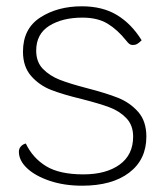

<svg xmlns="http://www.w3.org/2000/svg" viewBox="-20 -580 525 610"><path d="M40 -98Q40 -108 46.5 -115Q53 -122 62 -124Q84 -78 126.5 -52Q169 -26 245 -26Q317 -26 360 -57Q403 -88 403 -146Q403 -182 381.5 -204.5Q360 -227 328 -239Q296 -251 241 -265Q179 -280 142 -294.5Q105 -309 79 -338.5Q53 -368 53 -416Q53 -489 108 -524.5Q163 -560 240 -560Q306 -560 352 -532Q398 -504 430 -452Q422 -444 416 -440.5Q410 -437 402 -437Q396 -437 391.5 -440Q387 -443 381 -451Q353 -486 321.5 -505Q290 -524 242 -524Q178 -524 136.5 -498Q95 -472 95 -419Q95 -383 116.5 -361Q138 -339 170 -326.5Q202 -314 256 -300Q318 -284 355.5 -269Q393 -254 419 -224.5Q445 -195 445 -146Q445 -73 390.5 -31.5Q336 10 241 10Q184 10 138 -5.5Q92 -21 66 -45.5Q40 -70 40 -98Z"/></svg>

Font: Krub ExtraLight
Style: Regular
Weight: 275
Designer: Ekaluck Peanpanawate
Foundry: Cadson Demak Co.,Ltd.
Version: Version 1.000; ttfautohint (v1.6)